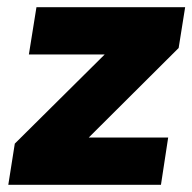

<svg xmlns="http://www.w3.org/2000/svg" viewBox="-20 -512 533 532"><path d="M3 0 21 -114 270 -361H60L81 -492H493L475 -379L226 -131H446L426 0Z"/></svg>

Font: Nunito Sans Black
Style: Italic
Weight: 900
Italic angle: -9°
Designer: Vernon Adams
Foundry: Vernon Adams
Version: Version 3.006; ttfautohint (v1.8.3)